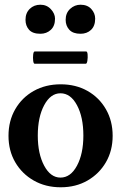

<svg xmlns="http://www.w3.org/2000/svg" viewBox="-20 -782 513 813"><path d="M237 11Q173 11 123 -17.5Q73 -46 44.5 -95Q16 -144 16 -207Q16 -270 44.5 -319.5Q73 -369 123 -397Q173 -425 237 -425Q301 -425 350.5 -397Q400 -369 428.5 -319.5Q457 -270 457 -207Q457 -144 428.5 -95Q400 -46 350.5 -17.5Q301 11 237 11ZM236 -30Q279 -30 306 -80.5Q333 -131 333 -208Q333 -286 306 -336.5Q279 -387 236 -387Q194 -387 167 -336.5Q140 -286 140 -208Q140 -131 167 -80.5Q194 -30 236 -30ZM127 -512Q122 -512 120.5 -525Q119 -538 120.5 -551Q122 -564 127 -564H345Q350 -564 351 -551Q352 -538 350 -525Q348 -512 343 -512ZM151 -639Q118 -639 103 -656Q88 -673 88 -698Q88 -727 106 -744.5Q124 -762 151 -762Q178 -762 195.5 -743Q213 -724 213 -703Q213 -672 195 -655.5Q177 -639 151 -639ZM321 -639Q289 -639 273.5 -656Q258 -673 258 -698Q258 -727 277 -744.5Q296 -762 321 -762Q350 -762 366.5 -744Q383 -726 383 -703Q383 -672 365.5 -655.5Q348 -639 321 -639Z"/></svg>

Font: Junicode
Style: Bold
Weight: 700
Designer: Peter S. Baker
Version: Version 2.100; ttfautohint (v1.8.4)